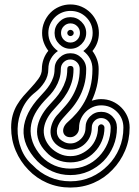

<svg xmlns="http://www.w3.org/2000/svg" viewBox="-20 -714 626 862"><path d="M364 -141Q364 -171 384.5 -191.5Q405 -212 434 -212Q464 -212 484.5 -191.5Q505 -171 505 -141Q505 -97 489 -58.5Q473 -20 445 9Q416 38 378 55Q340 72 296 72Q252 72 214 55Q176 38 147 9Q81 -61 86 -134Q91 -207 160 -281Q171 -293 182.5 -306Q194 -319 203.5 -334Q213 -349 219 -366.5Q225 -384 225 -404Q225 -433 246 -454Q267 -475 296 -475Q325 -475 346 -454Q367 -433 367 -404Q367 -363 357.5 -330.5Q348 -298 333 -272Q318 -246 299.5 -224.5Q281 -203 263 -184Q254 -174 247 -162.5Q240 -151 237 -139Q234 -127 236 -114.5Q238 -102 248 -90Q258 -81 270 -75.5Q282 -70 296 -70Q310 -70 322 -75.5Q334 -81 343 -90Q364 -111 364 -141ZM392 -141Q392 -99 363 -70Q350 -57 333 -49.5Q316 -42 296 -42Q276 -42 258.5 -49.5Q241 -57 228 -70Q214 -85 209.5 -102Q205 -119 208 -137Q211 -155 219.5 -172Q228 -189 242 -203Q258 -221 275.5 -241Q293 -261 306.5 -285Q320 -309 329 -338Q338 -367 338 -404Q338 -422 325.5 -434.5Q313 -447 296 -447Q278 -447 265.5 -434.5Q253 -422 253 -404Q253 -380 246.5 -359.5Q240 -339 229.5 -321.5Q219 -304 206 -289.5Q193 -275 180 -262Q153 -233 137 -203Q121 -173 118 -141Q115 -109 126.5 -76.5Q138 -44 167 -11Q192 15 225 29Q258 43 296 43Q334 43 366.5 29Q399 15 424 -11Q449 -37 463 -70Q477 -103 477 -141Q477 -159 464.5 -171.5Q452 -184 434 -184Q417 -184 404.5 -171.5Q392 -159 392 -141ZM420 -141Q420 -147 424.5 -151.5Q429 -156 434 -156Q440 -156 444.5 -151.5Q449 -147 449 -141Q449 -109 437 -80.5Q425 -52 404 -31Q383 -9 355.5 3Q328 15 296 15Q264 15 236 3Q208 -9 188 -31Q164 -55 154 -82Q144 -109 147 -136Q150 -163 164 -190Q178 -217 201 -242Q215 -257 229.5 -273.5Q244 -290 255.5 -309.5Q267 -329 274.5 -352Q282 -375 282 -404Q282 -418 296 -418Q310 -418 310 -404Q310 -371 302 -345Q294 -319 281 -297Q268 -275 252.5 -257Q237 -239 222 -223Q204 -204 192.5 -183Q181 -162 177.5 -140Q174 -118 181 -95.5Q188 -73 208 -51Q225 -34 247.5 -23.5Q270 -13 296 -13Q322 -13 344.5 -23.5Q367 -34 384 -51Q401 -68 410.5 -91.5Q420 -115 420 -141ZM367 -566Q367 -537 346 -516Q325 -495 296 -495Q267 -495 246 -516Q225 -537 225 -566Q225 -595 246 -616Q267 -637 296 -637Q325 -637 346 -616Q367 -595 367 -566ZM339 -566Q339 -584 326.5 -596.5Q314 -609 296 -609Q279 -609 266.5 -596.5Q254 -584 254 -566Q254 -548 266.5 -535.5Q279 -523 296 -523Q314 -523 326.5 -535.5Q339 -548 339 -566ZM296 -580Q302 -580 306.5 -576Q311 -572 311 -566Q311 -560 306.5 -556Q302 -552 296 -552Q291 -552 286.5 -556Q282 -560 282 -566Q282 -572 286.5 -576Q291 -580 296 -580ZM424 -566Q424 -520 395 -485Q408 -468 415.5 -447.5Q423 -427 423 -404Q423 -360 414.5 -325.5Q406 -291 392 -262Q402 -265 412.5 -267Q423 -269 434 -269Q461 -269 484 -259Q507 -249 524.5 -231.5Q542 -214 552 -191Q562 -168 562 -141Q562 -86 541.5 -37.5Q521 11 485 48Q449 86 400.5 107Q352 128 296 128Q240 128 191.5 107Q143 86 107 48Q71 11 50.5 -37.5Q30 -86 30 -141Q30 -172 37 -197Q44 -222 56.5 -243Q69 -264 85 -282.5Q101 -301 119 -320Q136 -338 152 -359.5Q168 -381 168 -404Q168 -427 175.5 -448Q183 -469 197 -486Q184 -503 176.5 -523Q169 -543 169 -566Q169 -592 179 -615.5Q189 -639 206 -656.5Q223 -674 246.5 -684Q270 -694 296 -694Q323 -694 346 -684Q369 -674 386.5 -656.5Q404 -639 414 -615.5Q424 -592 424 -566ZM396 -566Q396 -608 367 -636.5Q338 -665 296 -665Q276 -665 258 -657.5Q240 -650 226.5 -636.5Q213 -623 205 -605Q197 -587 197 -566Q197 -541 208.5 -520Q220 -499 240 -485Q220 -471 208.5 -450.5Q197 -430 197 -404Q197 -372 179.5 -345Q162 -318 139 -300Q100 -270 80 -226Q60 -182 59 -136Q58 -90 75 -46Q92 -2 127 28Q159 62 202.5 81Q246 100 296 100Q346 100 389 81Q432 62 465 28Q497 -4 515.5 -47.5Q534 -91 534 -141Q534 -183 505 -212Q476 -241 434 -241Q414 -241 396 -233Q378 -225 364.5 -211.5Q351 -198 343 -180Q335 -162 335 -141Q335 -122 323 -110Q311 -98 296 -98Q282 -98 274 -104.5Q266 -111 264 -121Q262 -131 266.5 -142.5Q271 -154 283 -165Q304 -183 324 -206Q344 -229 360 -258Q376 -287 385.5 -323Q395 -359 395 -404Q395 -430 384 -450.5Q373 -471 354 -485Q373 -499 384.5 -520Q396 -541 396 -566Z"/></svg>

Font: Zschusch
Style: Regular
Weight: 400
Designer: Peter Wiegel
Foundry: Peter Wiegel